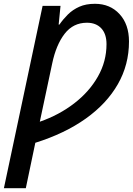

<svg xmlns="http://www.w3.org/2000/svg" viewBox="-37 -745 695 1005"><path d="M-16.6 240.2 186 -714.4H279.8L270 -616.2H273.9Q293.5 -644.5 318.6 -669.4Q343.8 -694.3 378.2 -709.7Q412.6 -725.1 460 -725.1Q539.1 -725.1 588.6 -671.4Q638.2 -617.7 638.2 -527.8Q638.2 -406.2 579.8 -304.2Q521.5 -202.1 411.6 -124Q301.8 -45.9 147.9 2.4L98.1 240.2ZM171.4 -107.9Q272.5 -143.1 351.3 -203.9Q430.2 -264.6 475.3 -344Q520.5 -423.3 520.5 -513.7Q520.5 -567.4 493.2 -596.7Q465.8 -626 418 -626Q346.2 -626 301.5 -568.4Q256.8 -510.7 236.3 -413.1Z"/></svg>

Font: Open Sans SemiBold
Style: Italic
Weight: 600
Italic angle: -12°
Designer: Monotype Design Team
Foundry: Monotype Imaging Inc.
Version: Version 3.003; ttfautohint (v1.8.4)